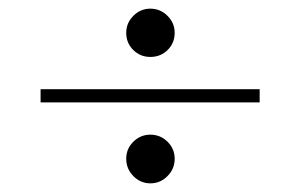

<svg xmlns="http://www.w3.org/2000/svg" viewBox="-20 -574 689 439"><path d="M379.4 -499Q379.4 -475.6 363.3 -459.7Q347.2 -443.8 323.7 -443.8Q300.8 -443.8 284.7 -459.7Q268.6 -475.6 268.6 -499Q268.6 -521.5 284.9 -537.8Q301.3 -554.2 323.7 -554.2Q346.7 -554.2 363 -537.8Q379.4 -521.5 379.4 -499ZM72.8 -339.8V-370.1H573.7V-339.8ZM379.4 -210.9Q379.4 -188 363 -171.4Q346.7 -154.8 323.7 -154.8Q301.3 -154.8 284.9 -171.4Q268.6 -188 268.6 -210.9Q268.6 -233.9 284.9 -250Q301.3 -266.1 323.7 -266.1Q346.7 -266.1 363 -250Q379.4 -233.9 379.4 -210.9Z"/></svg>

Font: TypoPRO Playfair Display
Style: Regular
Weight: 400
Designer: Claus Eggers Sørensen
Foundry: Claus Eggers Sørensen
Version: Version 1.004;PS 001.004;hotconv 1.0.70;makeotf.lib2.5.58329